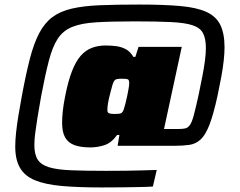

<svg xmlns="http://www.w3.org/2000/svg" viewBox="-20 -716 1053 844"><path d="M426 108Q324 108 251.5 101.5Q179 95 134 76.5Q89 58 68 22Q47 -14 47 -72Q47 -99 50.5 -132Q54 -165 60.5 -205.5Q67 -246 76 -294Q94 -391 111.5 -458.5Q129 -526 152.5 -570.5Q176 -615 210 -640.5Q244 -666 295 -678Q346 -690 419 -693Q492 -696 592 -696Q700 -696 772.5 -689.5Q845 -683 887.5 -663.5Q930 -644 948.5 -606.5Q967 -569 967 -508Q967 -482 963.5 -450Q960 -418 953 -379.5Q946 -341 936 -294Q918 -212 900.5 -167Q883 -122 861.5 -102.5Q840 -83 811.5 -79Q783 -75 743 -75H497L505 -123H495Q470 -88 439.5 -78Q409 -68 377 -68Q335 -68 307.5 -78Q280 -88 266.5 -111.5Q253 -135 253 -176Q253 -199 256 -227.5Q259 -256 266 -291Q279 -358 296 -402Q313 -446 334.5 -470.5Q356 -495 383.5 -505.5Q411 -516 444 -516Q469 -516 491.5 -513Q514 -510 533.5 -499.5Q553 -489 566 -466H575L589 -510H779L701 -149H767Q785 -149 796 -152Q807 -155 815.5 -167.5Q824 -180 832 -210Q840 -240 852 -294Q862 -342 869.5 -380.5Q877 -419 881 -450Q885 -481 885 -505Q885 -546 872.5 -570Q860 -594 826.5 -605Q793 -616 731.5 -619Q670 -622 573 -622Q470 -622 403.5 -618Q337 -614 297 -597.5Q257 -581 234 -546Q211 -511 195 -450Q179 -389 161 -294Q151 -238 144.5 -197.5Q138 -157 134.5 -128.5Q131 -100 131 -79Q131 -37 146 -14Q161 9 196.5 19.5Q232 30 292.5 32.5Q353 35 446 35Q493 35 533 34.5Q573 34 606.5 33Q640 32 669 31L652 104Q641 105 622.5 105.5Q604 106 577 106.5Q550 107 512.5 107.5Q475 108 426 108ZM484 -215Q504 -215 511.5 -218Q519 -221 524 -235Q527 -244 531 -259.5Q535 -275 539 -293.5Q543 -312 545.5 -327.5Q548 -343 548 -351Q548 -365 541.5 -367.5Q535 -370 517 -370Q503 -370 495 -368.5Q487 -367 482.5 -361Q478 -355 474 -341.5Q470 -328 464 -304Q458 -281 455 -263.5Q452 -246 452 -232Q452 -221 459.5 -218Q467 -215 484 -215Z"/></svg>

Font: Saira SemiExpanded Black
Style: Italic
Weight: 900
Width: 6
Italic angle: -12°
Designer: Hector Gatti with collaboration of the Omnibus-Type team
Foundry: Omnibus-Type
Version: Version 1.101